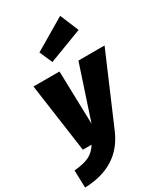

<svg xmlns="http://www.w3.org/2000/svg" viewBox="-279 -959 1112 1291"><g transform="rotate(-30 276.5 -314.0)"><path d="M345 0Q250 220 -17 228L-21 93Q56 86 96.5 65.5Q137 45 165 0H97L22 -534H224L235 -122L371 -534H574ZM415 -856 475 -712 215 -613 171 -712Z"/></g></svg>

Font: Fira Sans Black
Style: Italic
Weight: 900
Italic angle: -8°
Designer: Carrois Corporate & Edenspiekermann AG
Foundry: Carrois Corporate GbR & Edenspiekermann AG
Version: Version 4.203